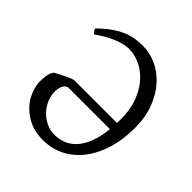

<svg xmlns="http://www.w3.org/2000/svg" viewBox="-176 -758 900 900"><g transform="rotate(45 274.0 -307.5)"><path d="M263.7 -41.5Q293.9 -41.5 321.3 -52Q348.6 -62.5 370.8 -86.4Q393.1 -110.4 408.4 -148.9Q423.8 -187.5 429.7 -244.1H156.2Q142.1 -244.1 132.1 -228.3Q122.1 -212.4 122.1 -185.1Q122.1 -158.7 133.3 -132.8Q144.5 -106.9 163.8 -86.7Q183.1 -66.4 209 -54Q234.9 -41.5 263.7 -41.5ZM508.8 -331.1Q508.8 -253.9 489.5 -190.4Q470.2 -127 435.1 -81.3Q399.9 -35.6 350.8 -10.5Q301.8 14.6 241.7 14.6Q193.8 14.6 156.2 -2.4Q118.7 -19.5 92.5 -46.6Q66.4 -73.7 52.7 -107.2Q39.1 -140.6 39.1 -172.9Q39.1 -189.9 42.2 -210Q45.4 -230 56.2 -245.1Q67.4 -252 82.3 -259.5Q97.2 -267.1 110.8 -273.4Q124.5 -279.8 135.3 -283.9Q146 -288.1 149.4 -288.1H432.6Q432.6 -293.9 432.9 -300Q433.1 -306.2 433.1 -313Q433.1 -377.9 414.3 -426.8Q395.5 -475.6 365.7 -508.3Q335.9 -541 299.8 -557.4Q263.7 -573.7 228.5 -573.7Q215.3 -573.7 199 -570.8Q182.6 -567.9 162.4 -560.3Q142.1 -552.7 117.4 -539.6Q92.8 -526.4 63.5 -505.9Q61 -506.8 58.3 -510Q55.7 -513.2 53.2 -516.6Q50.8 -520 48.8 -523.2Q46.9 -526.4 45.9 -527.8Q78.6 -560.5 107.4 -580.6Q136.2 -600.6 162.6 -611.6Q189 -622.6 213.4 -626.2Q237.8 -629.9 262.7 -629.9Q308.6 -629.9 352.8 -609.9Q397 -589.8 431.6 -551.5Q466.3 -513.2 487.5 -457.5Q508.8 -401.9 508.8 -331.1Z"/></g></svg>

Font: Gentium Plus CyrE
Style: Regular
Weight: 400
Designer: J. Victor Gaultney, Annie Olsen, Iska Routamaa, Becca Hirsbrunner
Foundry: SIL International
Version: Version 5.000